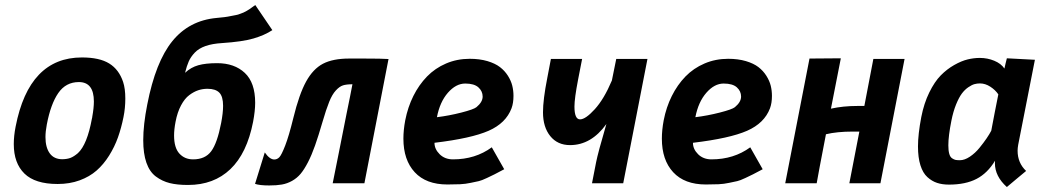

<svg xmlns="http://www.w3.org/2000/svg" viewBox="-20 -734 4181 769"><path d="M292 -120.6Q329.1 -154.8 348.1 -258.8Q348.6 -260.3 349.1 -262.7Q349.6 -265.1 349.6 -266.6Q356 -302.2 356 -327.6Q356 -405.3 295.9 -405.3Q243.7 -405.3 213.4 -361.3Q183.1 -317.4 167.5 -235.4Q162.1 -207 162.1 -185.1Q162.1 -143.6 179.2 -119.9Q196.3 -96.2 230 -96.2Q249.5 -96.7 262.7 -101.8Q275.9 -106.9 292 -120.6ZM210.4 2.9Q120.6 2.9 77.9 -38.8Q35.2 -80.6 35.2 -156.7Q35.2 -189.5 42.5 -226.6Q96.2 -503.9 308.1 -503.9Q378.4 -503.9 417.5 -479.7Q456.5 -455.6 473.1 -405.8Q481.9 -379.4 481.9 -339.4Q481.9 -300.8 474.6 -265.1Q465.8 -221.2 452.4 -183.6Q439 -146 417 -110.8Q395 -75.7 366.9 -51Q338.9 -26.4 299.1 -11.7Q259.3 2.9 211.4 2.9Z M865.7 -241.2Q873.5 -281.7 873.5 -310.1Q873.5 -347.7 858.4 -363Q843.3 -378.4 811 -378.4Q792 -378.4 774.2 -372.6Q756.3 -366.7 738 -353Q719.7 -339.4 705.1 -312Q690.4 -284.7 683.1 -246.1Q677.2 -215.3 677.2 -191.4Q677.2 -142.1 698.5 -118.9Q719.7 -95.7 753.4 -95.7Q801.8 -95.7 825.9 -128.2Q850.1 -160.6 865.7 -241.2ZM721.2 -442.4Q744.6 -464.4 774.2 -472.7Q803.7 -481 849.6 -481Q918.9 -481 960.4 -442.1Q1002 -403.3 1002 -322.3Q1002 -290 993.7 -246.1Q969.2 -120.1 902.8 -56.6Q836.4 6.8 733.4 6.8H732.4Q689.9 6.8 659.7 -0.7Q629.4 -8.3 604.2 -27.1Q579.1 -45.9 566.4 -82.3Q553.7 -118.7 553.7 -172.4Q553.7 -234.4 569.8 -315.4Q603 -486.3 670.2 -569.1Q737.3 -651.9 847.2 -662.1Q864.3 -663.6 878.2 -665.3Q892.1 -667 904.3 -669.7Q916.5 -672.4 924.6 -673.6Q932.6 -674.8 942.1 -678.7Q951.7 -682.6 955.3 -683.8Q959 -685.1 968 -690.4Q977.1 -695.8 978.8 -697Q980.5 -698.2 990.5 -705.3Q1000.5 -712.4 1002.4 -713.9L1070.8 -613.3Q1039.6 -592.8 995.1 -579.8Q950.7 -566.9 869.6 -561.5Q830.1 -559.1 803 -549.6Q775.9 -540 760 -523.2Q744.1 -506.3 736.1 -488.3Q728 -470.2 721.2 -442.4Z M1001.5 2.4 1040.5 -123.5Q1060.1 -95.2 1078.6 -95.2Q1089.8 -95.2 1098.6 -104Q1107.4 -112.8 1122.3 -151.1Q1137.2 -189.5 1154.8 -261.2Q1178.2 -356.9 1206.1 -407.5Q1233.9 -458 1273.7 -478.8Q1313.5 -499.5 1378.9 -499.5H1437Q1509.3 -499.5 1536.1 -497.6Q1515.6 -392.1 1487.8 -248.8Q1460 -105.5 1439.5 0H1312.5Q1319.3 -33.2 1337.2 -123Q1355 -212.9 1368.2 -279.3L1381.8 -346.2L1391.6 -396.5Q1367.7 -396.5 1353.8 -392.1Q1339.8 -387.7 1325.2 -371.8Q1310.5 -356 1298.6 -326.4Q1286.6 -296.9 1271.5 -245.1Q1255.4 -189.5 1241.9 -151.4Q1228.5 -113.3 1213.4 -84Q1198.2 -54.7 1183.8 -37.6Q1169.4 -20.5 1149.7 -9.5Q1129.9 1.5 1108.9 5.1Q1087.9 8.8 1058.1 8.8Q1020 8.8 1001.5 2.4Z M1730 -264.6Q1778.3 -270.5 1827.9 -283.2Q1877.4 -295.9 1888.2 -304.7Q1913.1 -325.2 1913.1 -347.2Q1913.1 -368.7 1896.2 -384Q1879.4 -399.4 1843.3 -399.4Q1806.2 -399.4 1773.9 -362.5Q1741.7 -325.7 1730 -264.6ZM1861.3 -498.5Q1900.9 -498.5 1932.1 -489.3Q1963.4 -480 1982.4 -465.3Q2001.5 -450.7 2014.2 -430.7Q2026.9 -410.6 2031.7 -390.9Q2036.6 -371.1 2036.6 -350.1Q2036.6 -321.3 2028.8 -300.3Q2006.3 -240.7 1937 -210.2Q1867.7 -179.7 1720.2 -162.1Q1720.2 -136.7 1741 -116.2Q1761.7 -95.7 1794.4 -95.7Q1883.8 -95.7 1949.7 -144L1999.5 -56.2Q1969.2 -40 1960.9 -35.9Q1952.6 -31.7 1930.4 -21.2Q1908.2 -10.7 1897.5 -8.5Q1886.7 -6.3 1865.5 -1.7Q1844.2 2.9 1822.8 3.9Q1801.3 4.9 1772 4.9Q1686.5 4.9 1641.1 -44.2Q1595.7 -93.3 1595.7 -178.7Q1595.7 -212.9 1603 -252Q1613.3 -304.7 1635.5 -349.4Q1657.7 -394 1690.2 -427.5Q1722.7 -460.9 1766.6 -479.7Q1810.5 -498.5 1861.3 -498.5Z M2573.2 -498Q2552.7 -392.6 2524.7 -249Q2496.6 -105.5 2476.1 0H2351.1L2367.7 -85Q2371.1 -102.5 2381.3 -140.6Q2391.6 -178.7 2400.4 -208L2408.7 -237.3Q2348.1 -152.8 2263.2 -152.8Q2212.9 -152.8 2183.8 -189Q2154.8 -225.1 2154.8 -284.2Q2154.8 -335 2171.9 -421.4L2186.5 -498H2311.5L2295.4 -415.5Q2280.8 -339.8 2280.8 -307.1Q2280.8 -255.9 2303.2 -255.9Q2325.2 -255.9 2362.3 -296.6Q2399.4 -337.4 2430.7 -411.6L2448.2 -498Z M2765.1 -264.6Q2813.5 -270.5 2863 -283.2Q2912.6 -295.9 2923.3 -304.7Q2948.2 -325.2 2948.2 -347.2Q2948.2 -368.7 2931.4 -384Q2914.6 -399.4 2878.4 -399.4Q2841.3 -399.4 2809.1 -362.5Q2776.9 -325.7 2765.1 -264.6ZM2896.5 -498.5Q2936 -498.5 2967.3 -489.3Q2998.5 -480 3017.6 -465.3Q3036.6 -450.7 3049.3 -430.7Q3062 -410.6 3066.9 -390.9Q3071.8 -371.1 3071.8 -350.1Q3071.8 -321.3 3064 -300.3Q3041.5 -240.7 2972.2 -210.2Q2902.8 -179.7 2755.4 -162.1Q2755.4 -136.7 2776.1 -116.2Q2796.9 -95.7 2829.6 -95.7Q2918.9 -95.7 2984.9 -144L3034.7 -56.2Q3004.4 -40 2996.1 -35.9Q2987.8 -31.7 2965.6 -21.2Q2943.4 -10.7 2932.6 -8.5Q2921.9 -6.3 2900.6 -1.7Q2879.4 2.9 2857.9 3.9Q2836.4 4.9 2807.1 4.9Q2721.7 4.9 2676.3 -44.2Q2630.9 -93.3 2630.9 -178.7Q2630.9 -212.9 2638.2 -252Q2648.4 -304.7 2670.7 -349.4Q2692.9 -394 2725.3 -427.5Q2757.8 -460.9 2801.8 -479.7Q2845.7 -498.5 2896.5 -498.5Z M3347.7 -500.5 3308.1 -298.8Q3356.9 -309.6 3413.6 -309.6H3441.9Q3448.2 -341.8 3478 -498H3603L3506.3 0H3381.8L3421.9 -207H3395Q3332.5 -207 3288.1 -196.3Q3269.5 -101.6 3263.2 -66.7Q3256.8 -31.7 3251 0H3125L3222.2 -499.5Z M3790.5 -250.5Q3778.3 -189.5 3778.3 -151.9Q3778.3 -130.9 3782 -117.9Q3785.6 -105 3793.5 -99.9Q3801.3 -94.7 3807.4 -93.5Q3813.5 -92.3 3824.7 -92.3Q3843.3 -92.3 3864.5 -106.4Q3885.7 -120.6 3902.8 -141.6Q3919.9 -162.6 3931.6 -179.9Q3943.4 -197.3 3950.2 -210.4Q3954.6 -234.9 3964.1 -283.4Q3973.6 -332 3978.5 -356Q3966.8 -373.5 3946.5 -386.7Q3926.3 -399.9 3904.8 -399.9Q3893.6 -399.9 3882.8 -397Q3872.1 -394 3858.2 -384.5Q3844.2 -375 3832.5 -359.4Q3820.8 -343.8 3809.3 -315.7Q3797.9 -287.6 3790.5 -250.5ZM4058.1 -154.3Q4055.7 -140.6 4055.7 -130.4Q4055.7 -81.5 4089.8 -49.3Q4076.7 -38.6 4051 -17.1Q4025.4 4.4 4012.7 15.1Q3964.8 -27.8 3964.8 -80.6Q3964.8 -86.9 3965.3 -90.3Q3935.5 -40.5 3891.4 -17.6Q3847.2 5.4 3780.8 5.4Q3753.9 5.4 3733.2 -1.5Q3712.4 -8.3 3694.3 -24.7Q3676.3 -41 3666.5 -72Q3656.7 -103 3656.7 -147.5Q3656.7 -195.8 3669.9 -265.1Q3680.7 -320.3 3701.9 -363.5Q3723.1 -406.7 3747.8 -431.9Q3772.5 -457 3801.8 -473.6Q3831.1 -490.2 3856 -496.1Q3880.9 -502 3904.3 -502Q3935.1 -502 3962.2 -490.7Q3989.3 -479.5 4002.9 -459.5Q4004.4 -466.3 4007.6 -480Q4010.7 -493.7 4012.7 -500.5L4125 -494.6Q4113.8 -438 4091.6 -324.5Q4069.3 -210.9 4058.1 -154.3Z"/></svg>

Font: Fantasque Sans Mono
Style: Bold Italic
Weight: 700
Italic angle: -11°
Monospace: yes
Designer: Jany Belluz
Version: Version 1.7.1